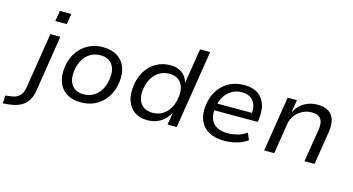

<svg xmlns="http://www.w3.org/2000/svg" viewBox="-213 -1095 3071 1670"><g transform="rotate(15 1322.0 -259.5)"><path d="M135 -617 151 -712H254L238 -617ZM-121 193 -117 121 -67 115Q-22 110 6 85Q34 60 43 7L123 -496H213L134 5Q128 48 112.5 80Q97 112 72.5 134.5Q48 157 13 170Q-22 183 -67 188Z M532 9Q454 9 402.5 -23.5Q351 -56 329 -115Q307 -174 318 -251Q326 -309 349.5 -355.5Q373 -402 409.5 -435.5Q446 -469 493.5 -487Q541 -505 597 -505Q675 -505 726 -472.5Q777 -440 799 -382.5Q821 -325 811 -247Q803 -189 779.5 -142Q756 -95 719.5 -61Q683 -27 635.5 -9Q588 9 532 9ZM536 -65Q587 -65 626.5 -89Q666 -113 691 -156Q716 -199 723 -256Q734 -336 699.5 -383.5Q665 -431 592 -431Q541 -431 502 -407.5Q463 -384 438 -341.5Q413 -299 406 -242Q395 -161 429.5 -113Q464 -65 536 -65Z M1129 9Q1059 9 1013 -24Q967 -57 947 -115.5Q927 -174 938 -249Q948 -325 983.5 -383Q1019 -441 1075.5 -473Q1132 -505 1203 -505Q1265 -505 1306 -476.5Q1347 -448 1362 -396L1366 -397L1415 -705H1506L1394 0H1311L1328 -105H1324Q1304 -66 1273.5 -40.5Q1243 -15 1206.5 -3Q1170 9 1129 9ZM1157 -65Q1209 -65 1247.5 -89Q1286 -113 1311 -156Q1336 -199 1343 -255Q1354 -335 1319.5 -383Q1285 -431 1213 -431Q1163 -431 1123.5 -407Q1084 -383 1059 -340Q1034 -297 1026 -241Q1015 -161 1050 -113Q1085 -65 1157 -65Z M1826 9Q1740 9 1683.5 -22Q1627 -53 1602.5 -111.5Q1578 -170 1589 -251Q1599 -325 1635 -382Q1671 -439 1730.5 -472Q1790 -505 1869 -505Q1945 -505 1992.5 -472.5Q2040 -440 2058.5 -382Q2077 -324 2066 -247L2063 -225H1652L1662 -288H2014L1991 -266Q2000 -320 1987.5 -358Q1975 -396 1944.5 -417.5Q1914 -439 1865 -439Q1816 -439 1776.5 -416.5Q1737 -394 1712 -356Q1687 -318 1679 -270L1675 -250Q1665 -190 1681 -148Q1697 -106 1736 -84Q1775 -62 1832 -62Q1874 -62 1918.5 -73Q1963 -84 2004 -113L2030 -52Q1988 -20 1932.5 -5.5Q1877 9 1826 9Z M2181 0 2260 -496H2343L2326 -389H2330Q2362 -449 2414 -477Q2466 -505 2528 -505Q2589 -505 2626.5 -481.5Q2664 -458 2678.5 -413Q2693 -368 2683 -304L2635 0H2544L2592 -299Q2598 -338 2591 -366.5Q2584 -395 2561.5 -411Q2539 -427 2496 -427Q2450 -427 2411 -406Q2372 -385 2347 -351Q2322 -317 2316 -276L2272 0Z"/></g></svg>

Font: Nunito Sans 7pt
Style: Italic
Weight: 400
Italic angle: -9°
Designer: Vernon Adams
Foundry: Vernon Adams
Version: Version 3.101;gftools[0.9.27]